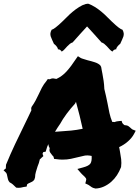

<svg xmlns="http://www.w3.org/2000/svg" viewBox="-45 -1036 772 1064"><path d="M-25.4 -92.8 -12.7 -102.5 -11.7 -123Q12.7 -182.6 38.6 -237.3Q64.5 -292 92.8 -349.6Q101.6 -368.2 110.8 -386.7Q120.1 -405.3 128.9 -424.8Q127.9 -428.7 127.9 -433.1Q127.9 -437.5 129.9 -443.4Q143.6 -462.9 151.9 -478.5Q160.2 -494.1 168 -510.7Q176.8 -530.3 187 -549.8Q197.3 -569.3 212.9 -587.9L219.7 -597.7L230.5 -596.7Q234.4 -598.6 238.8 -600.1Q243.2 -601.6 250 -601.6L267.6 -598.6Q299.8 -613.3 324.7 -641.1Q349.6 -668.9 375 -708L386.7 -724.6L402.3 -714.8Q407.2 -711.9 418 -709Q428.7 -706.1 440.4 -702.1Q460.9 -697.3 480.5 -690.9Q500 -684.6 510.7 -673.8L515.6 -665Q517.6 -654.3 519 -645.5Q520.5 -636.7 522.5 -627.9Q526.4 -607.4 529.3 -587.4Q532.2 -567.4 533.2 -543Q538.1 -523.4 542.5 -503.4Q546.9 -483.4 550.8 -463.9Q555.7 -435.5 561.5 -409.7Q567.4 -383.8 577.1 -360.4Q586.9 -360.4 588.9 -359.4Q600.6 -364.3 616.2 -365.2L628.9 -366.2L632.8 -354.5Q634.8 -351.6 637.7 -348.6Q640.6 -345.7 644.5 -342.8Q660.2 -341.8 667.5 -336.4Q674.8 -331.1 679.7 -326.2Q681.6 -324.2 684.6 -321.8Q687.5 -319.3 689.5 -318.4L707 -311.5L697.3 -293Q686.5 -272.5 664.6 -252.9Q642.6 -233.4 615.2 -220.7Q617.2 -213.9 617.7 -208Q618.2 -202.1 620.1 -194.3Q624 -174.8 626.5 -153.8Q628.9 -132.8 626 -110.4Q616.2 -85 603 -64.9Q589.8 -44.9 571.8 -28.8Q553.7 -12.7 531.2 -2.4Q508.8 7.8 484.4 8.8Q470.7 5.9 464.4 2Q458 -2 453.1 -5.9Q445.3 -11.7 440.4 -13.7L427.7 -19.5L431.6 -34.2Q434.6 -42 431.2 -47.9Q427.7 -53.7 417 -63.5Q413.1 -66.4 410.2 -69.8Q407.2 -73.2 403.3 -77.1L383.8 -99.6L416 -108.4Q445.3 -116.2 455.1 -128.4Q464.8 -140.6 462.9 -171.9Q438.5 -176.8 422.9 -173.3Q407.2 -169.9 391.6 -166Q369.1 -160.2 347.7 -155.8Q326.2 -151.4 300.8 -151.4Q284.2 -151.4 265.6 -154.3L254.9 -155.3L252 -166Q252 -168 249.5 -170.4Q247.1 -172.9 245.1 -174.8Q240.2 -180.7 233.4 -190.4Q226.6 -200.2 230.5 -214.8Q223.6 -225.6 222.7 -237.3Q218.8 -229.5 216.3 -222.2Q213.9 -214.8 211.9 -208L208 -195.3L195.3 -193.4Q193.4 -191.4 191.9 -187.5Q190.4 -183.6 191.4 -181.6L195.3 -170.9L185.5 -162.1Q183.6 -159.2 180.7 -157.2Q177.7 -155.3 175.8 -153.3Q173.8 -142.6 170.4 -132.8Q167 -123 163.1 -113.3Q158.2 -97.7 153.8 -83Q149.4 -68.4 149.4 -53.7L145.5 -41Q140.6 -33.2 133.3 -29.3Q126 -25.4 119.1 -22.5Q109.4 -18.6 105.5 -14.6L102.5 -2L87.9 0Q75.2 2.9 69.8 3.9Q64.5 4.9 57.6 4.9L44.9 3.9Q33.2 -7.8 25.9 -14.2Q18.6 -20.5 8.8 -25.4L2.9 -33.2Q-1 -41 -2 -47.4Q-2.9 -53.7 -4.9 -60.5Q-6.8 -73.2 -10.7 -78.1ZM286.1 -346.7Q272.5 -327.1 259.8 -305.7Q266.6 -306.6 272.9 -306.6Q279.3 -306.6 286.1 -307.6Q320.3 -309.6 349.6 -312.5Q378.9 -315.4 413.1 -322.3Q405.3 -358.4 396 -396Q386.7 -433.6 376 -471.7L371.1 -461.9Q346.7 -435.5 324.2 -405.3Q301.8 -375 287.1 -347.7ZM276.4 -761.7Q275.4 -771.5 267.6 -780.3Q259.8 -789.1 253.9 -793Q249 -804.7 244.1 -814.5Q239.3 -824.2 236.3 -833.5Q233.4 -842.8 234.4 -851.6Q235.4 -860.4 241.2 -871.1Q249 -873 263.2 -883.8Q277.3 -894.5 299.8 -916Q310.5 -925.8 325.2 -940.9Q339.8 -956.1 357.4 -970.7Q375 -985.4 393.6 -997.1Q412.1 -1008.8 429.7 -1013.7Q439.5 -1015.6 443.4 -1015.6Q462.9 -1008.8 481.4 -997.1Q500 -985.4 517.6 -970.7Q535.2 -956.1 549.8 -940.9Q564.5 -925.8 575.2 -916Q597.7 -894.5 611.8 -883.8Q626 -873 633.8 -871.1Q639.6 -860.4 640.6 -851.6Q641.6 -842.8 638.7 -833.5Q635.7 -824.2 630.9 -814.5Q626 -804.7 621.1 -793Q615.2 -789.1 607.4 -780.3Q599.6 -771.5 598.6 -761.7Q594.7 -764.6 587.4 -759.8Q580.1 -754.9 578.1 -750Q569.3 -754.9 562 -763.2Q554.7 -771.5 547.4 -779.3Q540 -787.1 532.7 -793Q525.4 -798.8 517.6 -800.8Q498 -823.2 477.1 -846.2Q456.1 -869.1 437.5 -889.6Q418.9 -869.1 397.9 -846.2Q377 -823.2 357.4 -800.8Q349.6 -798.8 342.3 -793Q335 -787.1 327.6 -779.3Q320.3 -771.5 313 -763.2Q305.7 -754.9 296.9 -750Q294.9 -754.9 287.6 -759.8Q280.3 -764.6 276.4 -761.7Z"/></svg>

Font: Permanent Marker
Style: Regular
Weight: 400
Designer: Font Diner, Inc
Foundry: Font Diner, Inc
Version: Version 1.000